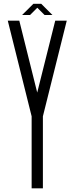

<svg xmlns="http://www.w3.org/2000/svg" viewBox="-20 -997 398 1025"><path d="M209 8.3H148.9V-376L21.5 -886.7H83L178.7 -502.9L274.9 -886.7H336.4L209 -376ZM158.2 -976.6H200.2L259.8 -917H217.8L179.2 -955.6L140.6 -917H98.1Z"/></svg>

Font: Ignotum
Style: Regular
Weight: 400
Designer: GGBot
Version: 0.10